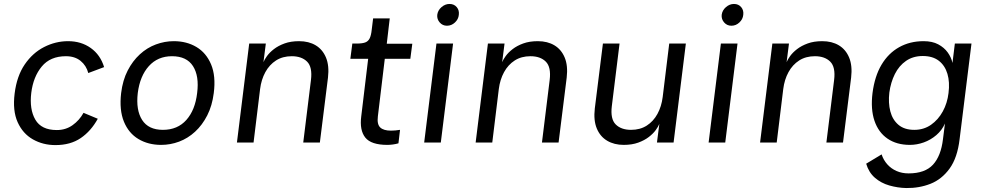

<svg xmlns="http://www.w3.org/2000/svg" viewBox="-20 -720 4983 970"><path d="M506 -381 426 -351Q416 -389 387 -412.5Q358 -436 313 -436Q234 -436 191 -384Q148 -332 138 -251Q128 -168 158.5 -115.5Q189 -63 267 -63Q312 -63 346.5 -87.5Q381 -112 402 -150L474 -120Q440 -58 388 -22.5Q336 13 260 13Q197 13 146 -16Q95 -45 69 -103Q43 -161 54 -248Q65 -336 105 -394.5Q145 -453 203 -482.5Q261 -512 324 -512Q390 -512 438.5 -477.5Q487 -443 506 -381Z M794 12Q729 12 679.5 -17.5Q630 -47 606 -105.5Q582 -164 592 -250Q600 -315 625 -363.5Q650 -412 686.5 -445.5Q723 -479 767.5 -495.5Q812 -512 858 -512Q923 -512 972.5 -482.5Q1022 -453 1046.5 -394.5Q1071 -336 1060 -250Q1052 -186 1027 -137Q1002 -88 965.5 -54.5Q929 -21 885 -4.5Q841 12 794 12ZM803 -64Q877 -64 921.5 -114Q966 -164 976 -250Q987 -336 955 -386Q923 -436 849 -436Q777 -436 732 -386Q687 -336 676 -250Q666 -164 698 -114Q730 -64 803 -64Z M1177 0 1239 -500H1323L1311 -406Q1316 -419 1329 -437Q1342 -455 1364 -472Q1386 -489 1417.5 -500.5Q1449 -512 1491 -512Q1540 -512 1575 -491Q1610 -470 1627 -429Q1644 -388 1637 -328L1596 0H1512L1551 -316Q1559 -381 1531.5 -408.5Q1504 -436 1454 -436Q1408 -436 1374.5 -414.5Q1341 -393 1320.5 -355.5Q1300 -318 1294 -270L1261 0Z M1937 12Q1855 12 1825.5 -25Q1796 -62 1805 -132L1840 -423H1750L1760 -500H1783Q1810 -500 1825 -505.5Q1840 -511 1847.5 -526Q1855 -541 1858 -570L1865 -627H1949L1934 -499H2063L2053 -423H1924L1889 -132Q1884 -92 1901 -76Q1918 -60 1955 -60Q1965 -60 1977 -61Q1989 -62 2001 -64L1993 4Q1980 8 1964.5 10Q1949 12 1937 12Z M2238 -590Q2216 -590 2201.5 -606.5Q2187 -623 2189 -645Q2192 -668 2210.5 -684Q2229 -700 2251 -700Q2274 -700 2287.5 -684Q2301 -668 2298 -645Q2296 -623 2278.5 -606.5Q2261 -590 2238 -590ZM2123 0 2185 -500H2269L2207 0Z M2383 0 2445 -500H2529L2517 -406Q2522 -419 2535 -437Q2548 -455 2570 -472Q2592 -489 2623.5 -500.5Q2655 -512 2697 -512Q2746 -512 2781 -491Q2816 -470 2833 -429Q2850 -388 2843 -328L2802 0H2718L2757 -316Q2765 -381 2737.5 -408.5Q2710 -436 2660 -436Q2614 -436 2580.5 -414.5Q2547 -393 2526.5 -355.5Q2506 -318 2500 -270L2467 0Z M3445 -500 3383 0H3299L3311 -94Q3306 -81 3293 -63Q3280 -45 3258 -28Q3236 -11 3204.5 0.5Q3173 12 3131 12Q3083 12 3047.5 -9Q3012 -30 2995 -71Q2978 -112 2985 -172L3026 -500H3110L3071 -184Q3063 -119 3090.5 -91.5Q3118 -64 3168 -64Q3214 -64 3247.5 -85.5Q3281 -107 3301.5 -144.5Q3322 -182 3328 -230L3361 -500Z M3675 -590Q3653 -590 3638.5 -606.5Q3624 -623 3626 -645Q3629 -668 3647.5 -684Q3666 -700 3688 -700Q3711 -700 3724.5 -684Q3738 -668 3735 -645Q3733 -623 3715.5 -606.5Q3698 -590 3675 -590ZM3560 0 3622 -500H3706L3644 0Z M3820 0 3882 -500H3966L3954 -406Q3959 -419 3972 -437Q3985 -455 4007 -472Q4029 -489 4060.5 -500.5Q4092 -512 4134 -512Q4183 -512 4218 -491Q4253 -470 4270 -429Q4287 -388 4280 -328L4239 0H4155L4194 -316Q4202 -381 4174.5 -408.5Q4147 -436 4097 -436Q4051 -436 4017.5 -414.5Q3984 -393 3963.5 -355.5Q3943 -318 3937 -270L3904 0Z M4744 -17 4754 -96Q4739 -62 4710.5 -37.5Q4682 -13 4647 -0.5Q4612 12 4577 12Q4510 12 4464 -19.5Q4418 -51 4398 -109.5Q4378 -168 4388 -250Q4399 -335 4433.5 -393Q4468 -451 4522.5 -481.5Q4577 -512 4646 -512Q4690 -512 4720 -496Q4750 -480 4768 -455Q4786 -430 4792 -402L4804 -500H4888L4828 -17Q4817 77 4777.5 131.5Q4738 186 4681 208.5Q4624 231 4558 230Q4515 229 4473 217Q4431 205 4400 178Q4369 151 4356 107L4434 60Q4443 88 4462.5 110Q4482 132 4509.5 144Q4537 156 4570 156Q4653 156 4693.5 112Q4734 68 4744 -17ZM4599 -64Q4647 -64 4683.5 -89.5Q4720 -115 4743 -157Q4766 -199 4772 -250Q4779 -305 4766.5 -347Q4754 -389 4723 -413Q4692 -437 4642 -437Q4593 -437 4557.5 -412.5Q4522 -388 4501 -346Q4480 -304 4473 -252Q4467 -200 4478 -157.5Q4489 -115 4519 -89.5Q4549 -64 4599 -64Z"/></svg>

Font: Inclusive Sans
Style: Italic
Weight: 400
Italic angle: -7°
Designer: Olivia King
Foundry: Olivia King
Version: Version 2.004